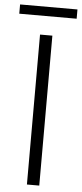

<svg xmlns="http://www.w3.org/2000/svg" viewBox="-62 -898 397 930"><g transform="rotate(5 136.5 -433.0)"><path d="M-3 -821H276V-866H-3ZM106 0H166V-729H106Z"/></g></svg>

Font: Spoqa Han Sans Neo Light
Style: Regular
Weight: 300
Designer: [Spoqa Han Sans Neo] Dong-huui Kim ___ Younghwa Kang ___ Yujin Lee ___ [Noto Sans] Ryoko NISHIZUKA ____ (kana & ideograp
Foundry: Spoqa (http://www.spoqa-han-sans.com)
Version: Version 1.100;hotconv 1.0.109;makeotfexe 2.5.65596